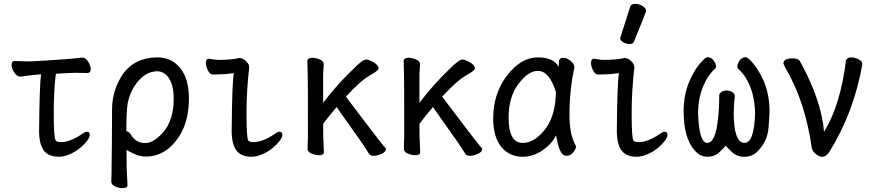

<svg xmlns="http://www.w3.org/2000/svg" viewBox="-20 -790 4540 997"><path d="M287 24Q231 24 207 -9.5Q183 -43 183 -110Q185 -343 193 -404Q149 -401 123 -397Q97 -393 85 -392Q68 -392 54 -413.5Q40 -435 40 -454Q40 -473 57 -473L134 -471Q324 -481 408 -491Q425 -491 438 -469.5Q451 -448 451 -431Q451 -411 434 -411L369 -412Q348 -412 270 -407Q259 -320 259 -201Q259 -75 269 -61Q274 -52 297 -52Q342 -52 403 -92Q421 -106 432 -106Q446 -106 446 -89Q446 -77 432.5 -59Q419 -41 396.5 -22Q374 -3 343 10.5Q312 24 287 24Z M615 187Q598 187 578 178Q558 169 558 153Q558 141 559 115Q560 89 561 -53.5Q562 -196 562 -223Q562 -320 617 -404Q680 -492 798 -492Q871 -492 916 -436.5Q961 -381 961 -278Q961 -108 854 -18Q802 23 737 23Q703 23 670 6L637 -11Q637 96 639.5 125Q642 154 642 171Q642 187 615 187ZM734 -47Q778 -47 829 -105Q882 -169 882 -276Q882 -328 869.5 -359.5Q857 -391 837.5 -405.5Q818 -420 798 -420Q728 -420 677 -341Q653 -303 643 -253Q636 -210 636 -109H633Q649 -109 661 -89Q687 -47 734 -47Z M1287 24Q1231 24 1207 -9.5Q1183 -43 1183 -110Q1185 -357 1194 -410H1190Q1150 -404 1124.5 -404Q1099 -404 1086 -403Q1070 -403 1059.5 -424.5Q1049 -446 1049 -462Q1049 -485 1064 -485Q1102 -479 1113 -479Q1183 -479 1223 -489Q1246 -489 1266 -463Q1274 -453 1274 -439Q1260 -320 1260 -199Q1260 -75 1269 -61Q1274 -52 1297 -52Q1342 -52 1403 -92Q1421 -106 1432 -106Q1446 -106 1446 -89Q1446 -77 1432.5 -59Q1419 -41 1396.5 -22Q1374 -3 1343 10.5Q1312 24 1287 24Z M1921 19Q1901 19 1895 7Q1884 -16 1728 -234Q1694 -195 1658 -147Q1658 -60 1660 -47Q1662 -17 1662 0Q1662 16 1636 16Q1619 16 1598 7.5Q1577 -1 1577 -18L1579 -81Q1579 -378 1578 -398Q1576 -454 1576 -474Q1578 -490 1602 -490Q1619 -490 1640 -481.5Q1661 -473 1661 -456Q1661 -446 1658 -405V-256Q1728 -349 1811 -428Q1862 -481 1882 -481Q1892 -481 1908 -473Q1946 -455 1946 -434Q1946 -424 1899 -397.5Q1852 -371 1776 -288Q1948 -60 1978 -25Q1984 -23 1984 -15Q1984 -2 1962 8.5Q1940 19 1921 19Z M2421 19Q2401 19 2395 7Q2384 -16 2228 -234Q2194 -195 2158 -147Q2158 -60 2160 -47Q2162 -17 2162 0Q2162 16 2136 16Q2119 16 2098 7.5Q2077 -1 2077 -18L2079 -81Q2079 -378 2078 -398Q2076 -454 2076 -474Q2078 -490 2102 -490Q2119 -490 2140 -481.5Q2161 -473 2161 -456Q2161 -446 2158 -405V-256Q2228 -349 2311 -428Q2362 -481 2382 -481Q2392 -481 2408 -473Q2446 -455 2446 -434Q2446 -424 2399 -397.5Q2352 -371 2276 -288Q2448 -60 2478 -25Q2484 -23 2484 -15Q2484 -2 2462 8.5Q2440 19 2421 19Z M2695 24Q2624 24 2582.5 -28Q2541 -80 2541 -175Q2541 -304 2613 -398Q2685 -492 2773 -492Q2855 -492 2881 -443Q2881 -445 2882 -467.5Q2883 -490 2905 -490Q2922 -490 2941.5 -475Q2961 -460 2963 -442Q2937 -322 2937 -193Q2937 -93 2968 -37L2971 -30Q2971 -17 2957 1Q2943 19 2922 19Q2902 19 2890.5 -4.5Q2879 -28 2873.5 -57.5Q2868 -87 2867 -87Q2848 -45 2798.5 -10.5Q2749 24 2695 24ZM2694 -48Q2734 -48 2770 -77Q2861 -150 2866 -296Q2866 -304 2867 -311Q2833 -422 2773 -422Q2723 -422 2672 -354Q2621 -286 2621 -180Q2621 -48 2694 -48Z M3287 24Q3231 24 3207 -9.5Q3183 -43 3183 -110Q3185 -357 3194 -410H3190Q3150 -404 3124.5 -404Q3099 -404 3086 -403Q3070 -403 3059.5 -424.5Q3049 -446 3049 -462Q3049 -485 3064 -485Q3102 -479 3113 -479Q3183 -479 3223 -489Q3246 -489 3266 -463Q3274 -453 3274 -439Q3260 -320 3260 -199Q3260 -75 3269 -61Q3274 -52 3297 -52Q3342 -52 3403 -92Q3421 -106 3432 -106Q3446 -106 3446 -89Q3446 -77 3432.5 -59Q3419 -41 3396.5 -22Q3374 -3 3343 10.5Q3312 24 3287 24ZM3250 -561Q3234 -561 3217.5 -570Q3201 -579 3201 -590Q3201 -598 3203 -600L3252 -754Q3256 -770 3279 -770Q3298 -770 3316.5 -759Q3335 -748 3335 -732Q3335 -728 3272 -574Q3267 -561 3250 -561Z M3654 24Q3616 24 3589 -7Q3530 -70 3530 -212Q3530 -299 3561 -371Q3590 -437 3631 -478Q3646 -493 3654 -493Q3673 -493 3685.5 -476Q3698 -459 3698 -446Q3698 -434 3689 -430Q3663 -405 3642 -365Q3605 -293 3605 -201Q3610 -48 3653 -48Q3697 -48 3710 -187Q3715 -235 3715 -296Q3715 -305 3726 -312.5Q3737 -320 3753 -320Q3769 -320 3782.5 -311.5Q3796 -303 3796 -291Q3790 -246 3790 -206Q3790 -48 3846 -48Q3896 -48 3901 -201Q3901 -236 3892.5 -281Q3884 -326 3864 -365.5Q3844 -405 3816 -430Q3809 -435 3809 -446Q3809 -459 3821 -476Q3833 -493 3852 -493Q3860 -493 3875 -478Q3916 -437 3945 -371Q3976 -299 3976 -212Q3976 -191 3970.5 -124.5Q3965 -58 3917 -7Q3890 24 3843 24Q3804 24 3776 -5L3748 -33Q3746 -29 3718.5 -2.5Q3691 24 3654 24Z M4249 24Q4236 24 4225 16Q4203 2 4196 -18Q4161 -265 4058 -438L4048 -460Q4048 -487 4095 -487Q4129 -487 4136 -468Q4245 -270 4259 -106Q4344 -243 4373 -476Q4379 -492 4401 -492Q4418 -492 4438 -482Q4458 -472 4458 -457Q4414 -206 4287 -2Q4271 24 4249 24Z"/></svg>

Font: LXGW WenKai Mono Medium
Style: Regular
Weight: 500
Monospace: yes
Designer: LXGW / Fontworks Inc.
Foundry: LXGW / Fontworks Inc.
Version: Version 1.520; June 14, 2025